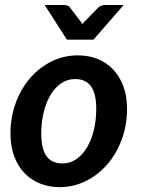

<svg xmlns="http://www.w3.org/2000/svg" viewBox="-20 -743 564 770"><path d="M231 -87.5Q262 -87.5 287 -105.2Q312 -123 329.5 -152.8Q347 -182.5 356.5 -222Q366 -261.5 366 -305Q366 -367.5 345 -396.8Q324 -426 281 -426Q250 -426 224.8 -408.5Q199.5 -391 182 -361.2Q164.5 -331.5 155 -292Q145.5 -252.5 145.5 -208.5Q145.5 -146 166.5 -116.8Q187.5 -87.5 231 -87.5ZM219.5 7.5Q177 7.5 141 -6.8Q105 -21 78.5 -48.5Q52 -76 37 -116Q22 -156 22 -207.5Q22 -274 43.5 -331.5Q65 -389 101.8 -431Q138.5 -473 187.5 -497Q236.5 -521 292 -521Q334.5 -521 370.8 -506.8Q407 -492.5 433.2 -465Q459.5 -437.5 474.5 -397.5Q489.5 -357.5 489.5 -306Q489.5 -240 468 -182.8Q446.5 -125.5 409.8 -83.2Q373 -41 324 -16.8Q275 7.5 219.5 7.5ZM476 -723 355 -584H248.5L159 -723H237.5Q244.5 -723 250.5 -720.5Q256.5 -718 259.5 -714.5L301.5 -659Q306 -654 310 -646.5Q313 -650 316 -653.2Q319 -656.5 321.5 -659L376 -714.5Q380 -717.5 386.8 -720.2Q393.5 -723 400.5 -723Z"/></svg>

Font: Lato 2
Style: Bold Italic
Weight: 700
Italic angle: -7°
Designer: Lukasz Dziedzic with Adam Twardoch and Botio Nikoltchev
Foundry: tyPoland Lukasz Dziedzic
Version: Version 2.015; 2015-08-06; http://www.latofonts.com/